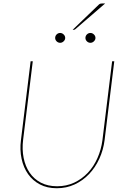

<svg xmlns="http://www.w3.org/2000/svg" viewBox="-20 -1042 710 1072"><path d="M90 0ZM299 -2Q350.5 -2 394 -22.2Q437.5 -42.5 470.5 -77.5Q503.5 -112.5 524.2 -159.5Q545 -206.5 552 -260L606 -700H618L564 -260Q557 -204.5 534.5 -155.5Q512 -106.5 477.2 -70Q442.5 -33.5 396.8 -12.2Q351 9 297 9Q243.5 9 203 -12.2Q162.5 -33.5 136.8 -70Q111 -106.5 100.5 -155.5Q90 -204.5 97 -260L151 -700H163L109 -261Q102.5 -207.5 112 -160.2Q121.5 -113 145.5 -77.8Q169.5 -42.5 208.2 -22.2Q247 -2 299 -2ZM567 -1022.5 400 -878.5Q396.5 -875.5 391 -875.5H385.5L531 -1015.5Q535 -1019.5 539 -1021Q543 -1022.5 550.5 -1022.5ZM344 -830Q344 -819.5 335.2 -811.2Q326.5 -803 316 -803Q304.5 -803 296.2 -811.2Q288 -819.5 288 -830Q288 -841.5 296.2 -849.8Q304.5 -858 316 -858Q326.5 -858 335.2 -849.8Q344 -841.5 344 -830ZM513 -830Q513 -819.5 504.2 -811.2Q495.5 -803 485 -803Q473.5 -803 465.2 -811.2Q457 -819.5 457 -830Q457 -841.5 465.2 -849.8Q473.5 -858 485 -858Q495.5 -858 504.2 -849.8Q513 -841.5 513 -830Z"/></svg>

Font: Lato Hairline
Style: Italic
Weight: 100
Italic angle: -7°
Designer: Lukasz Dziedzic
Foundry: tyPoland Lukasz Dziedzic
Version: Version 2.007; 2014-02-27